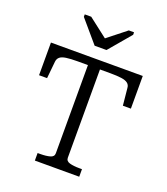

<svg xmlns="http://www.w3.org/2000/svg" viewBox="-166 -1057 1018 1171"><g transform="rotate(20 343.0 -471.0)"><path d="M302 -783H379L500 -926V-942H466L317 -824L372 -826L222 -942H180V-926ZM304 -85V-658H236Q192 -658 164 -654Q136 -650 123 -639Q110 -628 108 -609L97 -498H45V-710H641V-498H589L578 -609Q577 -628 563.5 -639Q550 -650 522 -654Q494 -658 450 -658H382V-85Q382 -63 407 -56Q432 -49 469 -49H487V0H199V-49H217Q254 -49 279 -56Q304 -63 304 -85Z"/></g></svg>

Font: Roboto Serif Light
Style: Regular
Weight: 300
Designer: Greg Gazdowicz
Foundry: Commercial Type
Version: Version 1.008